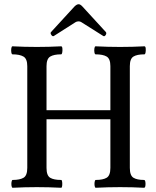

<svg xmlns="http://www.w3.org/2000/svg" viewBox="-20 -885 737 908"><path d="M40 3Q36 3 34.5 -6Q33 -15 34.5 -24.5Q36 -34 40 -34Q74 -34 91.5 -44.5Q109 -55 109 -91V-572Q109 -607 91 -617.5Q73 -628 39 -628Q35 -628 33.5 -637.5Q32 -647 33.5 -656.5Q35 -666 39 -666Q96 -663 154 -663Q212 -663 269 -666Q274 -666 275 -656.5Q276 -647 274.5 -637.5Q273 -628 269 -628Q235 -628 217.5 -617.5Q200 -607 200 -572V-364H502V-572Q502 -607 484.5 -617.5Q467 -628 432 -628Q428 -628 426.5 -637.5Q425 -647 426.5 -656.5Q428 -666 432 -666Q491 -663 548 -663Q606 -663 663 -666Q668 -666 669 -656.5Q670 -647 668.5 -637.5Q667 -628 663 -628Q628 -628 611 -617.5Q594 -607 594 -572V-91Q594 -55 611 -44.5Q628 -34 661 -34Q666 -34 667.5 -24.5Q669 -15 667.5 -6Q666 3 661 3Q606 0 548 0Q490 0 433 3Q429 3 427.5 -6Q426 -15 427.5 -24.5Q429 -34 433 -34Q467 -34 484.5 -44.5Q502 -55 502 -91V-321H200V-91Q200 -55 217 -44.5Q234 -34 269 -34Q273 -34 274 -24.5Q275 -15 274 -6Q273 3 269 3Q211 0 154 0Q98 0 40 3ZM235 -715Q229 -711 223 -719.5Q217 -728 221 -733L332 -854Q343 -865 352 -865Q360 -865 370 -854L481 -733Q485 -727 479.5 -719Q474 -711 468 -715L365 -780Q359 -784 352 -784Q343 -784 337 -780Z"/></svg>

Font: Junicode Two Beta Condensed Medium
Style: Regular
Weight: 500
Width: 3
Designer: Peter S. Baker
Foundry: Briery Creek Software
Version: Version 1.053; ttfautohint (v1.8.4)